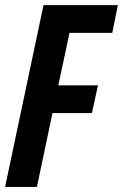

<svg xmlns="http://www.w3.org/2000/svg" viewBox="-22 -734 483 754"><path d="M-2 0 148.9 -713.9H440.9L418.9 -605H251L207 -398.9H362.8L338.9 -290H184.1L123 0Z"/></svg>

Font: Open Sans Condensed
Style: Bold Italic
Weight: 700
Width: 3
Italic angle: -12°
Designer: Monotype Design Team
Foundry: Monotype Imaging Inc.
Version: Version 3.003; ttfautohint (v1.8.4)